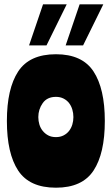

<svg xmlns="http://www.w3.org/2000/svg" viewBox="-20 -861 519 892"><path d="M240 -609Q362 -609 414.5 -529Q467 -449 467 -299Q467 -148 414.5 -68.5Q362 11 240 11Q117 11 64.5 -68.5Q12 -148 12 -299Q12 -449 64.5 -529Q117 -609 240 -609ZM240 -224Q260 -224 275.5 -232Q291 -240 301 -253Q311 -266 316 -282.5Q321 -299 321 -317Q321 -335 316 -352Q311 -369 301 -382Q291 -395 275.5 -403Q260 -411 240 -411Q199 -411 178.5 -382Q158 -353 158 -317Q158 -299 163 -282.5Q168 -266 178.5 -253Q189 -240 204 -232Q219 -224 240 -224ZM180 -841H290L196 -650H115ZM350 -841H460L366 -650H285Z"/></svg>

Font: Ranchers
Style: Regular
Weight: 400
Designer: Pablo Impallari, Brenda Gallo
Foundry: Pablo Impallari, Brenda Gallo
Version: Version 1.000; ttfautohint (v0.8) -G 200 -r 50